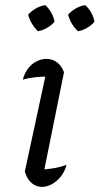

<svg xmlns="http://www.w3.org/2000/svg" viewBox="-20 -723 389 750"><path d="M146 -25 131 -60Q161 -61 188 -65.5Q215 -70 240 -79Q233 -53 218 -34Q203 -15 183.5 -4Q164 7 144 7Q120 7 102.5 -9Q85 -25 77 -53L165 -461L178 -424Q143 -424 118.5 -421.5Q94 -419 69 -412Q76 -438 90 -456Q104 -474 123 -483.5Q142 -493 162 -493Q184 -493 202 -480Q220 -467 230 -441ZM157 -703Q171 -690 180.5 -673Q190 -656 193 -638Q181 -624 163.5 -614Q146 -604 128 -601Q114 -615 104 -632Q94 -649 90 -666Q104 -681 121 -690.5Q138 -700 157 -703ZM313 -703Q328 -689 337 -672.5Q346 -656 349 -638Q336 -623 319 -613.5Q302 -604 285 -601Q271 -613 261 -630Q251 -647 246 -666Q260 -681 277 -690.5Q294 -700 313 -703Z"/></svg>

Font: Piazzolla Thin
Style: Italic
Weight: 400
Italic angle: -11.3°
Version: Version 2.005